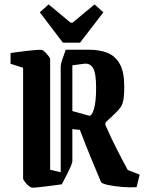

<svg xmlns="http://www.w3.org/2000/svg" viewBox="-20 -843 655 873"><path d="M439 -16Q420 -60 393.5 -125Q367 -190 343 -253Q335 -253 326.5 -254Q318 -255 309 -256V-110Q309 -104 302.5 -88.5Q296 -73 286 -53L261 -5Q246 -3 224.5 0Q203 3 181.5 5.5Q160 8 144 9.5Q128 11 125 10Q118 9 109 1Q100 -7 93 -16.5Q86 -26 85 -30V-535L28 -553V-602Q43 -604 65 -607Q87 -610 109.5 -612.5Q132 -615 148.5 -616Q165 -617 169 -616Q176 -615 184.5 -606.5Q193 -598 200 -589Q207 -580 208 -576V-71L256 -60V-541Q256 -551 263 -572Q270 -593 279 -617H383Q433 -617 469 -602.5Q505 -588 525 -551.5Q545 -515 545 -449Q545 -426 543 -403.5Q541 -381 534 -365Q529 -353 506.5 -330.5Q484 -308 460 -287L459 -275Q483 -220 511.5 -164Q540 -108 561 -70L615 -49L601 8Q572 10 535.5 7Q499 4 471 -2Q443 -8 439 -16ZM385 -317Q397 -314 407 -347Q417 -380 417 -444Q417 -509 403.5 -533Q390 -557 361 -553L309 -546V-338ZM266 -649 161 -787 201 -823 301 -740H310L410 -823L450 -787L344 -649Z"/></svg>

Font: Grenze Gotisch SemiBold
Style: Regular
Weight: 600
Designer: Renata Polastri
Foundry: Omnibus-Type
Version: Version 1.001